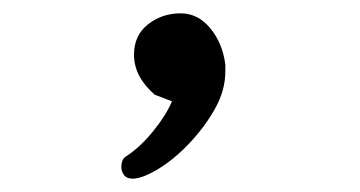

<svg xmlns="http://www.w3.org/2000/svg" viewBox="-20 -143 540 288"><path d="M179 125Q170 125 166 119.5Q162 114 162 108Q162 95 170 91Q191 77 210 53.5Q229 30 238 9L212 -1Q181 -28 181 -61Q181 -90 202 -106.5Q223 -123 251 -123Q277 -123 295.5 -100.5Q314 -78 318 -46V-36Q318 -7 302 21Q286 49 263 73Q240 97 216.5 111Q193 125 179 125Z"/></svg>

Font: LXGW WenKai Mono Lite
Style: Regular
Weight: 400
Monospace: yes
Designer: LXGW / Fontworks Inc.
Foundry: LXGW / Fontworks Inc.
Version: Version 1.520; June 14, 2025